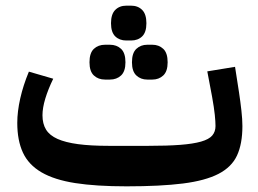

<svg xmlns="http://www.w3.org/2000/svg" viewBox="-20 -646 910 678"><path d="M427 12Q319 12 245.5 0.5Q172 -11 126.5 -37.5Q81 -64 61 -107Q41 -150 41 -212Q41 -252 51.5 -298.5Q62 -345 82 -393L168 -368Q150 -331 140 -298Q130 -265 130 -239Q130 -209 142.5 -188.5Q155 -168 183 -155.5Q211 -143 255.5 -137Q300 -131 364 -131H504Q571 -131 616.5 -134.5Q662 -138 690 -146Q718 -154 729.5 -167.5Q741 -181 741 -201Q741 -216 738.5 -240.5Q736 -265 729 -304L712 -394L810 -410L824 -320Q829 -287 832.5 -255.5Q836 -224 836 -201Q836 -138 817 -97Q798 -56 751.5 -32Q705 -8 626 2Q547 12 427 12ZM500 -365Q477 -365 461.5 -379.5Q446 -394 446 -426Q446 -459 461.5 -473.5Q477 -488 500 -488H518Q541 -488 556.5 -473.5Q572 -459 572 -426Q572 -394 556.5 -379.5Q541 -365 518 -365ZM351 -365Q327 -365 311.5 -379.5Q296 -394 296 -426Q296 -459 311.5 -473.5Q327 -488 351 -488H368Q392 -488 407.5 -473.5Q423 -459 423 -426Q423 -394 407.5 -379.5Q392 -365 368 -365ZM426 -503Q402 -503 387 -517.5Q372 -532 372 -564Q372 -596 387 -611Q402 -626 426 -626H443Q467 -626 482 -611Q497 -596 497 -564Q497 -532 482 -517.5Q467 -503 443 -503Z"/></svg>

Font: IBM Plex Sans Arabic SemiBold
Style: Regular
Weight: 600
Designer: Mike Abbink, Paul van der Laan, Pieter van Rosmalen, Wael Morcos, Khajak Apelian
Foundry: Bold Monday
Version: Version 1.1